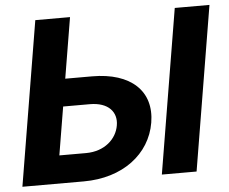

<svg xmlns="http://www.w3.org/2000/svg" viewBox="-52 -787 1009 847"><g transform="rotate(-5 453.0 -363.5)"><path d="M13.5 0H285.5C458.1 0 581.3 -94.8 604.4 -232.2C627.5 -370 534.4 -458.5 361.9 -458.5H243.3L288 -727.3H134.2ZM187.9 -123.6 223.4 -337H341.6C424 -337 462 -291.5 452.1 -233.7C442.5 -174 388.5 -123.6 306.1 -123.6ZM631 0H784.8L905.5 -727.3H751.8Z"/></g></svg>

Font: Margiela Sans
Style: Bold Italic
Weight: 700
Italic angle: -9.39999°
Designer: Stefan Endress, Andreas Faust
Version: Version 1.100;FEAKit 1.0